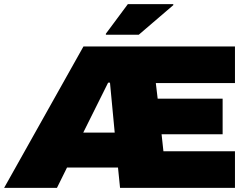

<svg xmlns="http://www.w3.org/2000/svg" viewBox="-49 -914 1219 934"><path d="M-29 0 357 -688H1094V-510H709L718 -434H1034V-261H737L746 -178H1094V0H535L525 -99H277L228 0ZM356 -269H509L486 -512H477ZM466 -745V-750L573 -894H794V-889L626 -745Z"/></svg>

Font: Saira Expanded Black
Style: Regular
Weight: 900
Width: 7
Designer: Hector Gatti with collaboration of the Omnibus-Type team
Foundry: Omnibus-Type
Version: Version 1.101